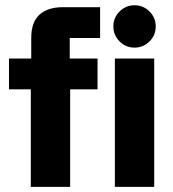

<svg xmlns="http://www.w3.org/2000/svg" viewBox="-20 -728 673 748"><path d="M100 0V-380H15V-500H101.7V-580Q101.7 -641.7 133.8 -670.8Q165.8 -700 225 -700H370V-580H251.7V-500H360V-380H253.3V0ZM427.5 0V-500H580.8V0ZM504.2 -542.5Q470 -542.5 445.8 -566.7Q421.7 -590.8 421.7 -625Q421.7 -659.2 445.8 -683.3Q470 -707.5 504.2 -707.5Q538.3 -707.5 562.5 -683.3Q586.7 -659.2 586.7 -625Q586.7 -590.8 562.5 -566.7Q538.3 -542.5 504.2 -542.5Z"/></svg>

Font: Funnel Display ExtraBold
Style: Regular
Weight: 800
Designer: NORD ID, Kristian Moeller
Foundry: Dicotype
Version: Version 1.000